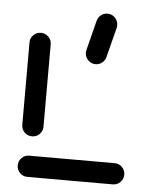

<svg xmlns="http://www.w3.org/2000/svg" viewBox="-47 -648 546 688"><g transform="rotate(5 225.5 -304.0)"><path d="M422.2 -38.1Q422.2 -22.2 411.1 -11.1Q400 0 384.1 0H77Q61.1 0 50 -11.1Q38.9 -22.2 38.9 -38.1Q38.9 -54.1 50 -65.2Q61.1 -76.3 77 -76.3H384.1Q400 -76.3 411.1 -65.2Q422.2 -54.1 422.2 -38.1ZM80.7 -146.3Q64.8 -146.3 53.7 -157.4Q42.6 -168.5 42.6 -184.4V-480.4Q42.6 -496.3 53.7 -507.4Q64.8 -518.5 80.7 -518.5Q96.7 -518.5 107.8 -507.4Q118.9 -496.3 118.9 -480.4V-184.4Q118.9 -168.5 107.8 -157.4Q96.7 -146.3 80.7 -146.3ZM350.4 -569.3Q350.4 -563.7 349.6 -561.1L322.2 -453.7Q319.3 -440.7 308.9 -432.2Q298.5 -423.7 285.2 -423.7Q268.9 -423.7 258 -435.2Q247 -446.7 247 -462.2Q247 -464.8 247.8 -470L275.2 -577.8Q278.1 -590.7 288.5 -599.3Q298.9 -607.8 312.2 -607.8Q328.5 -607.8 339.4 -596.3Q350.4 -584.8 350.4 -569.3Z"/></g></svg>

Font: 26F Galaxy Sans
Style: Bold
Weight: 700
Designer: C₂₉H₂₅N₃O₅
Version: Version 1.100